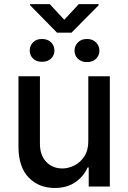

<svg xmlns="http://www.w3.org/2000/svg" viewBox="-20 -923 634 950"><path d="M416.9 -226.2V-545.5H523.4V0H419V-94.5H413.4Q394.5 -50.8 353.2 -21.8Q311.8 7.1 250.4 7.1Q171.9 7.1 121.6 -44.9Q71.4 -96.9 71.4 -198.5V-545.5H177.6V-211.3Q177.6 -155.5 208.5 -122.5Q239.3 -89.5 288.7 -89.5Q318.5 -89.5 348.2 -104.4Q377.8 -119.3 397.5 -149.7Q417.3 -180 416.9 -226.2ZM226.2 -902.7 297.9 -825.3 370 -902.7H468V-897L333.8 -761.4H262.1L128.6 -897.4V-902.7ZM348.7 -671.9Q348.7 -695.7 365.2 -712.9Q381.7 -730.1 410.2 -730.1Q438.9 -730.1 455.4 -712.9Q471.9 -695.7 471.9 -671.9Q471.9 -649.1 455.4 -632.5Q438.9 -615.8 410.2 -615.8Q381.7 -615.8 365.2 -632.5Q348.7 -649.1 348.7 -671.9ZM127.1 -672.9Q127.1 -696 143.1 -713.1Q159.1 -730.1 187.5 -730.1Q216.3 -730.1 232.8 -713.4Q249.3 -696.7 249.3 -672.9Q249.3 -649.1 232.6 -633.2Q215.9 -617.2 187.5 -617.2Q159.8 -617.2 143.5 -633.2Q127.1 -649.1 127.1 -672.9Z"/></svg>

Font: Inter Zeller Medium
Style: Regular
Weight: 500
Designer: Rasmus Andersson; Joe Bland
Foundry: zeller
Version: Version 3.015;git-dec3a8cb1